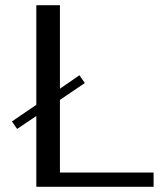

<svg xmlns="http://www.w3.org/2000/svg" viewBox="-20 -720 642 740"><path d="M120 0V-273L46 -223L26 -252L120 -316V-700H211V-378L286 -430L307 -400L211 -335V-55H572V0Z"/></svg>

Font: Tenor Sans
Style: Regular
Weight: 400
Designer: Denis Masharov
Foundry: Denis Masharov
Version: Version 1.1